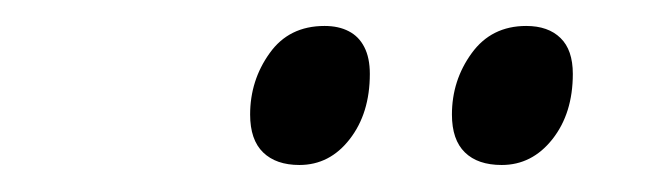

<svg xmlns="http://www.w3.org/2000/svg" viewBox="-20 -755 505 145"><path d="M358.9 -630.4Q340.8 -630.4 331.1 -639.9Q321.3 -649.4 321.3 -668.5Q321.3 -694.3 336.2 -714.8Q351.1 -735.4 377.4 -735.4Q394 -735.4 403.3 -726.3Q412.6 -717.3 412.6 -699.2Q412.6 -669.4 397.2 -649.9Q381.8 -630.4 358.9 -630.4ZM206.1 -630.4Q188.5 -630.4 178.7 -639.9Q168.9 -649.4 168.9 -668.5Q168.9 -694.3 183.6 -714.8Q198.2 -735.4 225.1 -735.4Q235.8 -735.4 243.4 -731.4Q251 -727.5 255.1 -719.5Q259.3 -711.4 259.3 -699.2Q259.3 -669.4 244.1 -649.9Q229 -630.4 206.1 -630.4Z"/></svg>

Font: Open Sans Condensed Medium
Style: Italic
Weight: 500
Width: 3
Italic angle: -12°
Designer: Monotype Design Team
Foundry: Monotype Imaging Inc.
Version: Version 3.000